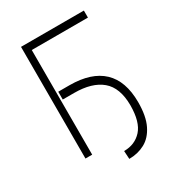

<svg xmlns="http://www.w3.org/2000/svg" viewBox="-202 -842 983 1083"><g transform="rotate(-30 290.0 -300.5)"><path d="M514.6 -727.3V-681.5H148.8V0H105.1V-727.3ZM160.5 -352.3V-403.1H234.4Q375.7 -402.7 448.5 -333.8Q521.3 -264.9 521.7 -127.8Q521.7 -35.5 494.1 20.2Q466.6 76 420.6 100.7Q374.6 125.4 318.2 125.4L315 72.4Q386 72.4 430.2 23.8Q474.4 -24.9 474.8 -133.5Q474.4 -248.2 412.6 -300.2Q350.9 -352.3 234.4 -352.3Z"/></g></svg>

Font: Inter Extra Light BETA
Style: Regular
Weight: 200
Designer: Rasmus Andersson
Foundry: rsms
Version: Version 3.011;git-f93a4a705